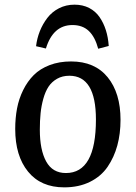

<svg xmlns="http://www.w3.org/2000/svg" viewBox="-20 -785 579 819"><path d="M297.9 -765.1Q333 -765.1 360.4 -751Q387.7 -736.8 404.8 -711.9Q421.9 -687 431.6 -656.2Q441.4 -625.5 443.8 -588.9L398.9 -577.1Q385.3 -627.9 358.6 -653.1Q332 -678.2 289.1 -678.2Q206.5 -678.2 175.8 -578.1L133.8 -587.9Q137.7 -621.1 149.9 -651.9Q162.1 -682.6 181.9 -708.5Q201.7 -734.4 231.7 -749.8Q261.7 -765.1 297.9 -765.1ZM44.9 -234.9Q44.9 -281.2 52.7 -322.5Q60.5 -363.8 78.9 -400.9Q97.2 -438 124 -464.8Q150.9 -491.7 191.7 -507.3Q232.4 -522.9 283.2 -522.9Q384.3 -522.9 439.2 -455.6Q494.1 -388.2 494.1 -273.9Q494.1 -214.8 480.5 -164.6Q466.8 -114.3 439 -73.5Q411.1 -32.7 363.8 -9.3Q316.4 14.2 253.9 14.2Q154.3 14.2 99.6 -53Q44.9 -120.1 44.9 -234.9ZM261.2 -46.9Q389.2 -46.9 389.2 -274.9Q389.2 -461.9 275.9 -461.9Q246.1 -461.9 223.4 -449Q200.7 -436 187 -415.3Q173.3 -394.5 164.8 -363.8Q156.2 -333 153.1 -301.5Q149.9 -270 149.9 -231.9Q149.9 -145.5 177 -96.2Q204.1 -46.9 261.2 -46.9Z"/></svg>

Font: Literata Book Medium
Style: Italic
Weight: 500
Italic angle: -3°
Designer: Latin by Veronika Burian and Jose Scaglione. Greek by Irene Vlachou. Cyrillic by Vera Evstafieva
Foundry: TypeTogether
Version: Version 1.003;PS 001.003;hotconv 1.0.88;makeotf.lib2.5.64775